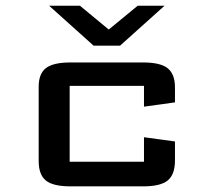

<svg xmlns="http://www.w3.org/2000/svg" viewBox="-20 -661 747 681"><path d="M263.7 -640.6 365.7 -556.2 468.3 -640.6H563.5L405.8 -499H312L154.3 -640.6ZM600.6 -159.2V-91.8Q600.6 -42.5 575.2 -21.2Q549.8 0 487.3 0H230.5Q168 0 142.6 -20.8Q117.2 -41.5 117.2 -89.8V-353.5Q117.2 -399.4 142.8 -419.4Q168.5 -439.5 230.5 -439.5H487.3Q549.3 -439.5 575 -418.7Q600.6 -397.9 600.6 -351.1V-297.9L490.7 -282.7V-356.4H227.1V-87.4H490.7V-174.3Z"/></svg>

Font: Squarish Sans CT
Style: RegularSC
Weight: 400
Version: Version 0.9